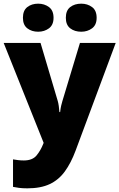

<svg xmlns="http://www.w3.org/2000/svg" viewBox="-21 -787 651 1047"><path d="M128 240Q102 240 83 237.5Q64 235 50 232V82Q61 84 76.5 86Q92 88 109 88Q156 88 178.5 60.5Q201 33 215 -3L217 -8L-1 -553H200L294 -236Q297 -226 299.5 -209Q302 -192 303 -176H307Q309 -196 312.5 -210.5Q316 -225 319 -235L415 -553H610L391 35Q366 102 332.5 148Q299 194 250 217Q201 240 128 240ZM104 -690Q104 -730 128 -748.5Q152 -767 187 -767Q221 -767 246 -748.5Q271 -730 271 -690Q271 -651 246 -632.5Q221 -614 187 -614Q152 -614 128 -632.5Q104 -651 104 -690ZM338 -690Q338 -730 362 -748.5Q386 -767 422 -767Q456 -767 481 -748.5Q506 -730 506 -690Q506 -651 481 -632.5Q456 -614 422 -614Q386 -614 362 -632.5Q338 -651 338 -690Z"/></svg>

Font: Noto Sans Symbols Black
Style: Regular
Weight: 900
Version: Version 2.002